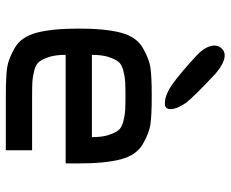

<svg xmlns="http://www.w3.org/2000/svg" viewBox="-86 -704 790 658"><g transform="rotate(90 309.0 -375.0)"><path d="M334 -545Q304 -545 265 -573.5Q226 -602 170 -654Q137 -685 136 -715Q136 -729 146 -739.5Q156 -750 169 -750H170Q183 -750 198.5 -742Q214 -734 223 -726L232 -719Q311 -645 332 -618Q353 -588 354 -566Q354 -545 336 -545ZM309 0Q242 0 211.5 -4.5Q181 -9 143.5 -31Q106 -53 92 -106Q78 -159 78 -250Q78 -341 92 -394Q106 -447 143.5 -469Q181 -491 211.5 -495.5Q242 -500 309 -500Q376 -500 406.5 -495.5Q437 -491 474.5 -469Q512 -447 526 -394Q540 -341 540 -250V-205H168Q168 -171 175 -149Q182 -127 191 -115Q200 -103 221.5 -97.5Q243 -92 259 -91Q275 -90 309 -90H495V0ZM168 -295H450Q450 -329 443 -351Q436 -373 427 -385Q418 -397 396.5 -402.5Q375 -408 359 -409Q343 -410 309 -410Q275 -410 259 -409Q243 -408 221.5 -402.5Q200 -397 191 -385Q182 -373 175 -351Q168 -329 168 -295Z"/></g></svg>

Font: Hermit
Style: Regular
Weight: 400
Designer: Pablo Caro
Version: Version 2.000;PS 002.000;hotconv 1.0.88;makeotf.lib2.5.64775